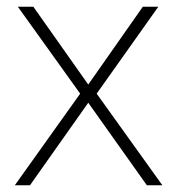

<svg xmlns="http://www.w3.org/2000/svg" viewBox="-20 -550 529 570"><path d="M218 -272 33 -530H79L242 -299L404 -530H450L267 -272L462 0H416L242 -245L69 0H24Z"/></svg>

Font: Noto Sans Cham ExtraLight
Style: Regular
Weight: 250
Version: Version 2.002